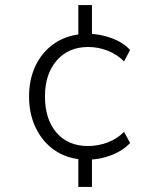

<svg xmlns="http://www.w3.org/2000/svg" viewBox="-20 -625 640 760"><path d="M290 115V-12L302 6Q241 1 194.5 -31.5Q148 -64 121.5 -119Q95 -174 95 -243Q95 -311 120.5 -364.5Q146 -418 192.5 -451Q239 -484 302 -490L290 -466V-605H344V-468L330 -491Q376 -491 422 -474Q468 -457 495 -427L471 -382Q443 -410 406 -424.5Q369 -439 329 -439Q251 -439 204.5 -385.5Q158 -332 158 -243Q158 -153 203.5 -100Q249 -47 328 -47Q368 -47 405.5 -61Q443 -75 471 -103L495 -59Q466 -28 420 -10.5Q374 7 328 7L344 -11V115Z"/></svg>

Font: Nunito Sans 12pt ExtraLight 12pt Light
Style: Regular
Weight: 300
Version: Version 3.101;gftools[0.9.27]